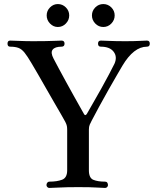

<svg xmlns="http://www.w3.org/2000/svg" viewBox="-20 -926 775 946"><path d="M223 0Q217 0 213 -4.5Q209 -9 209 -14Q209 -21 213 -26Q217 -31 223 -31Q261 -31 286 -40.5Q311 -50 311 -87V-286Q311 -297 309.5 -305Q308 -313 302 -325Q296 -336 281.5 -361.5Q267 -387 247 -421Q227 -455 206.5 -491.5Q186 -528 167 -560.5Q148 -593 135 -615Q115 -649 101 -666.5Q87 -684 71 -690Q55 -696 30 -696Q17 -696 17 -711Q17 -726 30 -726Q41 -726 74 -724.5Q107 -723 144 -723Q174 -723 204 -723.5Q234 -724 256.5 -725Q279 -726 283 -726Q298 -726 298 -711Q298 -696 283 -696Q251 -696 239.5 -681.5Q228 -667 244 -637Q254 -618 270 -588Q286 -558 305 -523.5Q324 -489 342 -456.5Q360 -424 374 -399.5Q388 -375 394 -364Q400 -353 408 -365Q421 -388 440 -421Q459 -454 479.5 -490.5Q500 -527 517 -559.5Q534 -592 544 -612Q559 -646 540 -671Q521 -696 477 -696Q463 -696 463 -711Q463 -726 477 -726Q487 -726 518 -724.5Q549 -723 597 -723Q641 -723 667.5 -724.5Q694 -726 704 -726Q718 -726 718 -711Q718 -696 704 -696Q639 -696 583 -602Q576 -590 557 -557.5Q538 -525 514.5 -483.5Q491 -442 469 -401.5Q447 -361 432 -332Q426 -321 422 -311.5Q418 -302 418 -288V-87Q418 -49 440 -40Q462 -31 498 -31Q505 -31 508.5 -26Q512 -21 512 -14Q512 -9 508 -4.5Q504 0 498 0Q485 0 456.5 -2Q428 -4 366 -4Q306 -4 272 -2Q238 0 223 0ZM489 -793Q466 -793 449.5 -810Q433 -827 433 -850Q433 -873 449.5 -889.5Q466 -906 489 -906Q512 -906 528.5 -889.5Q545 -873 545 -850Q545 -827 528.5 -810Q512 -793 489 -793ZM265 -793Q243 -793 226.5 -810Q210 -827 210 -850Q210 -873 226.5 -889.5Q243 -906 265 -906Q288 -906 304.5 -889.5Q321 -873 321 -850Q321 -827 304.5 -810Q288 -793 265 -793Z"/></svg>

Font: Zen Old Mincho SemiBold
Style: Regular
Weight: 600
Version: Version 1.500